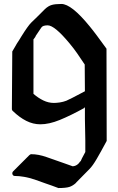

<svg xmlns="http://www.w3.org/2000/svg" viewBox="-20 -912 598 970"><path d="M519 -200 518 -666Q492 -702 470 -731.5Q448 -761 433 -779Q341 -892 290 -892Q259 -892 241.5 -887Q224 -882 207 -866Q190 -848 172 -831Q154 -814 137.5 -797.5Q121 -781 88 -728Q83 -719 77 -710Q71 -701 65 -691.5Q59 -682 53.5 -671.5Q48 -661 42 -652L40 -360Q40 -359 41.5 -355.5Q43 -352 45 -351Q78 -319 112.5 -301.5Q147 -284 184 -284Q228 -284 282 -306Q336 -328 405 -366L409 -371Q409 -339 409 -311Q409 -284 410 -257Q411 -230 411 -202Q411 -175 411 -144Q400 -124 394 -112Q388 -100 386 -94L387 -99Q371 -73 347 -72L305 -87Q256 -104 215 -118.5Q174 -133 138 -133Q135 -133 132 -131Q129 -129 128 -128L47 -47Q40 -40 43 -31.5Q46 -23 55 -23Q100 -23 155 -5Q181 5 211 15Q241 25 275 38Q312 38 330 32.5Q348 27 365 11H364L432 -58Q448 -74 468.5 -109Q489 -144 519 -200ZM409 -451Q334 -411 315 -403Q299 -397 282.5 -394.5Q266 -392 252 -392Q225 -392 199 -404.5Q173 -417 149 -438V-713Q153 -719 155.5 -721.5Q158 -724 160 -729V-730Q172 -748 180.5 -760.5Q189 -773 189 -773Q196 -784 221 -784Q256 -784 332 -692Q352 -668 369.5 -643Q387 -618 408 -586Z"/></svg>

Font: MM Taunggyi
Style: Regular
Weight: 400
Designer: Khon Soe Zaw Thu
Version: Version 1.00 July 18, 2016, initial release